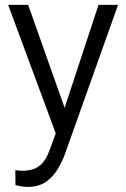

<svg xmlns="http://www.w3.org/2000/svg" viewBox="-20 -548 514 782"><path d="M94.7 -528.3 243.2 -108.9 381.3 -528.3H460.9L243.2 83Q233.9 107.9 216.6 138.4Q199.2 168.9 169.2 191.2Q139.2 213.4 90.8 213.4Q80.6 213.4 65.2 210.7Q49.8 208 43 206.1L42.5 145Q47.9 146 57.1 146.7Q66.4 147.5 69.8 147.5Q116.7 147.5 142.3 126.2Q168 105 184.6 56.6L207 -4.9L13.2 -528.3Z"/></svg>

Font: Vazirmatn UI Light
Style: Regular
Weight: 300
Designer: Saber Rastikerdar
Foundry: Saber Rastikerdar
Version: Version 33.003